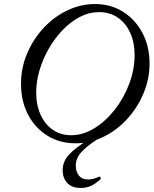

<svg xmlns="http://www.w3.org/2000/svg" viewBox="-20 -696 760 950"><path d="M354 13Q275 13 214 -25Q153 -63 118.5 -129.5Q84 -196 84 -281Q84 -360 114 -431Q144 -502 195.5 -557.5Q247 -613 313 -644.5Q379 -676 450 -676Q529 -676 590 -637Q651 -598 685.5 -531.5Q720 -465 720 -382Q720 -306 690.5 -235Q661 -164 610 -108Q559 -52 493 -19.5Q427 13 354 13ZM332 -27Q391 -27 447 -61.5Q503 -96 548 -153.5Q593 -211 619.5 -281.5Q646 -352 646 -424Q646 -485 624.5 -533Q603 -581 563.5 -608.5Q524 -636 470 -636Q421 -636 375.5 -612.5Q330 -589 290.5 -548Q251 -507 221.5 -455.5Q192 -404 175.5 -348Q159 -292 159 -239Q159 -176 181 -128Q203 -80 241.5 -53.5Q280 -27 332 -27ZM380 234Q334 234 312 208.5Q290 183 290 147Q290 103 321.5 69Q353 35 418 -5H459Q407 29 381 58.5Q355 88 355 124Q355 152 370 172Q385 192 416 192Q428 192 442 188.5Q456 185 471 178Q474 176 477 181.5Q480 187 478 190Q457 210 433.5 222Q410 234 380 234Z"/></svg>

Font: Junicode SmExp
Style: Italic
Weight: 400
Width: 6
Italic angle: -11°
Designer: Peter S. Baker
Version: Version 2.205; ttfautohint (v1.8.4)